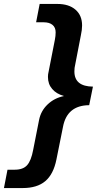

<svg xmlns="http://www.w3.org/2000/svg" viewBox="-96 -745 505 973"><path d="M195 -725Q253 -725 286.5 -696Q320 -667 320 -616Q320 -594 314 -567L285 -417Q281 -402 281 -383Q281 -307 375 -306L356 -212Q243 -211 223 -101L190 63Q175 138 133.5 173Q92 208 19 208H-76L-58 115H-21Q21 115 41.5 92Q62 69 72 15L102 -137Q111 -183 145 -215.5Q179 -248 227 -258V-259Q190 -269 168.5 -294Q147 -319 147 -355Q147 -369 150 -380L182 -543Q186 -563 186 -581Q186 -606 170 -619Q154 -632 126 -632H87L105 -725Z"/></svg>

Font: Libra Sans Modern
Style: Bold Italic
Weight: 700
Italic angle: -12°
Foundry: Stefan Peev, Context Ltd
Version: Version 1.000